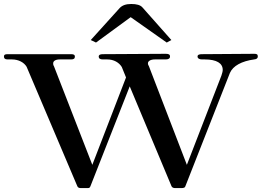

<svg xmlns="http://www.w3.org/2000/svg" viewBox="-38 -961 1337 981"><path d="M375.2 0H409.9C419.8 0 420.8 -3 423.8 -8.9L624.8 -519.8L838.6 -8.9C841.6 -3 848.5 0 856.4 0H890.1C900 0 907.9 -3 908.9 -8.9L1136.6 -588.1C1152.5 -624.8 1197 -648.5 1260.4 -657.4C1274.3 -658.4 1279.2 -664.4 1279.2 -672.3C1279.2 -683.2 1274.3 -686.1 1261.4 -686.1L994.1 -684.2C980.2 -684.2 971.3 -681.2 971.3 -672.3C971.3 -662.4 981.2 -657.4 994.1 -657.4H1007.9C1069.3 -657.4 1100 -637.6 1100 -604C1100 -596 1097 -586.1 1093.1 -574.3L916.8 -118.8L722.8 -622.8C718.8 -628.7 717.8 -632.7 717.8 -637.6C717.8 -648.5 730.7 -657.4 753.5 -657.4H808.9C822.8 -657.4 830.7 -662.4 830.7 -672.3C830.7 -683.2 822.8 -686.1 808.9 -686.1L487.1 -684.2C473.3 -684.2 466.3 -680.2 466.3 -672.3C466.3 -662.4 473.3 -657.4 487.1 -657.4H509.9C543.6 -657.4 570.3 -641.6 584.2 -618.8L605.9 -565.3L433.7 -118.8L237.6 -622.8C233.7 -628.7 233.7 -632.7 233.7 -637.6C233.7 -648.5 244.6 -657.4 267.3 -657.4H325.7C339.6 -657.4 344.6 -662.4 344.6 -672.3C344.6 -680.2 339.6 -684.2 325.7 -684.2H1C-12.9 -684.2 -17.8 -681.2 -17.8 -672.3C-17.8 -662.4 -12.9 -657.4 1 -657.4H22.8C57.4 -657.4 85.1 -641.6 98 -619.8L357.4 -8.9C360.4 -3 365.3 0 375.2 0ZM452.5 -743.6 629.7 -873.3 813.9 -743.6 837.6 -756.4 690.1 -922.8C679.2 -935.6 659.4 -940.6 632.7 -940.6C605 -940.6 587.1 -933.7 574.3 -920.8L425.7 -756.4Z"/></svg>

Font: Biblismive
Style: Regular
Weight: 400
Designer: Susan Drake
Foundry: Susan Drake
Version: Version 1.0; ttfautohint (v1.8.4.7-5d5b)